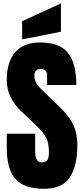

<svg xmlns="http://www.w3.org/2000/svg" viewBox="-20 -1121 501 1148"><path d="M242.2 7.8Q124.5 7.8 72.5 -50.8Q20.5 -109.4 20.5 -237.3V-321.3H190.4V-213.9Q190.4 -184.1 199.5 -167.2Q208.5 -150.4 231 -150.4Q254.4 -150.4 263.4 -164.1Q272.5 -177.7 272.5 -209Q272.5 -248.5 264.6 -275.1Q256.8 -301.8 237.5 -325.9Q218.3 -350.1 184.1 -382.3L106.9 -455.6Q20.5 -537.1 20.5 -642.1Q20.5 -752 71.5 -809.6Q122.6 -867.2 219.2 -867.2Q337.4 -867.2 387 -804.2Q436.5 -741.2 436.5 -612.8H261.7V-671.9Q261.7 -689.5 251.7 -699.2Q241.7 -709 224.6 -709Q204.1 -709 194.6 -697.5Q185.1 -686 185.1 -668Q185.1 -649.9 194.8 -628.9Q204.6 -607.9 233.4 -580.6L332.5 -485.4Q362.3 -457 387.2 -425.5Q412.1 -394 427.2 -352.3Q442.4 -310.5 442.4 -250.5Q442.4 -129.4 397.7 -60.8Q353 7.8 242.2 7.8ZM112.3 -885.3V-994.1L344.2 -1100.6V-931.2Z"/></svg>

Font: Anton SC
Style: Regular
Weight: 400
Designer: Vernon Adams
Foundry: Vernon Adams
Version: Version 2.116; ttfautohint (v1.8.4.7-5d5b)